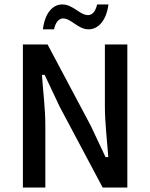

<svg xmlns="http://www.w3.org/2000/svg" viewBox="-20 -849 676 864"><path d="M468 -829H417C410 -798 396 -781 376 -781C339 -781 309 -829 260 -829C217 -829 182 -790 173 -717H223C230 -748 244 -766 264 -766C301 -766 330 -717 379 -717C422 -717 459 -757 468 -829ZM184 -5V-286C184 -359 174 -438 169 -507V-512H181L248 -370L442 -5H553V-649H452V-370C452 -297 462 -214 467 -147V-142H455L388 -284L194 -649H83V-5ZM248 -370H247ZM388 -284H389Z"/></svg>

Font: Falling Sky
Style: Light
Weight: 400
Designer: Paul D. Hunt
Foundry: Adobe Systems Incorporated
Version: Version 1.02